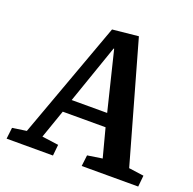

<svg xmlns="http://www.w3.org/2000/svg" viewBox="-125 -835 966 961"><g transform="rotate(20 358.0 -354.0)"><path d="M455 -708 635 -71 715 -60 709 0H408L415 -59L494 -71L454 -223H226L173 -71L261 -59L255 0H8L15 -60L90 -71L317 -694ZM248 -293H437L360 -607H357Z"/></g></svg>

Font: Literata 12pt SemiBold
Style: Italic
Weight: 600
Italic angle: -2°
Designer: Latin by Veronika Burian and Jose Scaglione. Greek by Irene Vlachou. Cyrillic by Vera Evstafieva
Foundry: TypeTogether
Version: Version 3.002